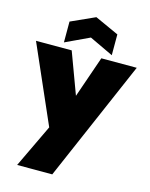

<svg xmlns="http://www.w3.org/2000/svg" viewBox="-164 -917 1005 1283"><g transform="rotate(15 338.5 -275.5)"><path d="M687 -564 326 270H83L225 -28L-10 -564H237L343 -278L442 -564ZM339 -680 173 -602V-746L339 -821L504 -746V-602Z"/></g></svg>

Font: Poppins Black A&M
Style: Regular
Weight: 900
Designer: Ninad Kale (Devanagari), Jonny Pinhorn (Latin)
Foundry: Indian Type Foundry
Version: 4.004